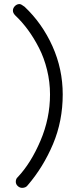

<svg xmlns="http://www.w3.org/2000/svg" viewBox="-20 -805 386 937"><path d="M87.9 111.8Q76.2 111.8 66.7 103Q57.1 94.2 57.1 82Q57.1 67.4 66.9 59.1Q130.9 -8.8 177.5 -118.2Q224.1 -227.5 224.1 -344.2Q224.1 -404.8 209.7 -463.6Q195.3 -522.5 170.4 -571Q145.5 -619.6 116.7 -658.9Q87.9 -698.2 55.2 -729Q43 -741.2 43 -752.9Q43 -765.6 52.7 -775.4Q62.5 -785.2 75.2 -785.2Q83 -785.2 100.1 -772Q186 -690.9 236.1 -579.3Q286.1 -467.8 286.1 -344.2Q286.1 -214.4 238.8 -102.1Q191.4 10.3 115.2 99.1Q106 111.8 87.9 111.8Z"/></svg>

Font: Comic Neue
Style: Regular
Weight: 400
Designer: Craig Rozynski
Foundry: Craig Rozynski
Version: Version 2.003;hotconv 1.0.109;makeotfexe 2.5.65596